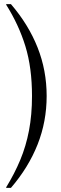

<svg xmlns="http://www.w3.org/2000/svg" viewBox="-20 -760 297 930"><path d="M10 150V147Q50 82 78 15Q106 -52 120.5 -128Q135 -204 135 -295Q135 -432 103 -536Q71 -640 10 -737V-740H33Q118 -641 162 -530Q206 -419 206 -295Q206 -171 162 -60Q118 51 33 150Z"/></svg>

Font: Spectral SC SemiBold
Style: Regular
Weight: 600
Designer: Jean-Baptiste Levee
Foundry: Production Type
Version: Version 2.001